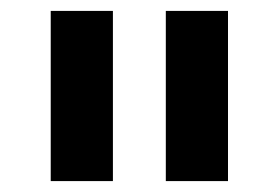

<svg xmlns="http://www.w3.org/2000/svg" viewBox="-20 -760 511 352"><path d="M73 -428V-740H187V-428ZM284 -428V-740H398V-428Z"/></svg>

Font: Plexus Sans SemiBold
Style: Regular
Weight: 600
Version: Version 2.001;PS 002.001;hotconv 1.0.70;makeotf.lib2.5.58329